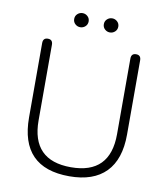

<svg xmlns="http://www.w3.org/2000/svg" viewBox="-95 -959 908 1046"><g transform="rotate(10 359.0 -436.0)"><path d="M359 8Q88 8 88 -270V-681Q88 -710 115 -710Q142 -710 142 -681V-263Q142 -42 359 -42Q576 -42 576 -263V-681Q576 -710 603 -710Q630 -710 630 -681V-270Q630 -133 561 -62.5Q492 8 359 8ZM441 -802Q425 -802 413 -813Q401 -824 401 -841Q401 -858 413 -869Q425 -880 441 -880Q457 -880 469 -869Q481 -858 481 -841Q481 -824 469 -813Q457 -802 441 -802ZM277 -802Q261 -802 249 -813Q237 -824 237 -841Q237 -858 249 -869Q261 -880 277 -880Q293 -880 305 -869Q317 -858 317 -841Q317 -824 305 -813Q293 -802 277 -802Z"/></g></svg>

Font: Nunito VF Beta Light
Style: Regular
Weight: 300
Designer: Vernon Adams
Foundry: newtypography
Version: Version 3.001